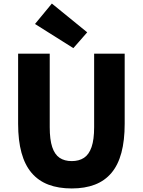

<svg xmlns="http://www.w3.org/2000/svg" viewBox="-20 -1047 803 1081"><path d="M384 14Q309 14 252.5 -7.5Q196 -29 158 -73.5Q120 -118 101 -187Q82 -256 82 -350V-745H260V-331Q260 -261 274 -219Q288 -177 315.5 -158.5Q343 -140 384 -140Q425 -140 453 -158.5Q481 -177 495.5 -219Q510 -261 510 -331V-745H682V-350Q682 -256 663.5 -187Q645 -118 607.5 -73.5Q570 -29 514 -7.5Q458 14 384 14ZM393 -776 177 -912 272 -1027 471 -865Z"/></svg>

Font: Noto Sans HK Thin Black
Style: Regular
Weight: 900
Version: Version 2.004-H2;hotconv 1.0.118;makeotfexe 2.5.65603